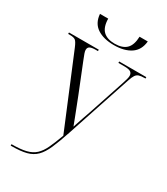

<svg xmlns="http://www.w3.org/2000/svg" viewBox="-232 -831 1022 1172"><g transform="rotate(30 278.5 -244.5)"><path d="M282 -606Q209 -606 164 -636Q119 -666 114 -729H172Q173 -669 201 -642.5Q229 -616 282 -616Q336 -616 363.5 -642.5Q391 -669 393 -729H451Q445 -666 400 -636Q355 -606 282 -606ZM44 230Q107 230 145.5 220.5Q184 211 208.5 188.5Q233 166 251.5 126.5Q270 87 292 27L84 -474Q70 -508 58.5 -517Q47 -526 19 -526H7V-536H217V-526H202Q173 -526 160.5 -519Q148 -512 148 -495Q148 -486 153 -471.5Q158 -457 169 -430L248 -233Q259 -205 272 -171.5Q285 -138 297.5 -106Q310 -74 318 -52Q329 -86 341 -120.5Q353 -155 365 -190L446 -434Q452 -452 456 -467Q460 -482 460 -491Q460 -509 447.5 -517.5Q435 -526 403 -526H361V-536H552V-526H546Q521 -526 507 -521.5Q493 -517 484 -503.5Q475 -490 466 -462L314 -5Q289 70 268 118Q247 166 220.5 192.5Q194 219 154 229.5Q114 240 50 240H44Z"/></g></svg>

Font: Noto Serif Display Light
Style: Regular
Weight: 300
Designer: Monotype Design Team
Foundry: Monotype Imaging Inc.
Version: Version 2.009